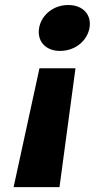

<svg xmlns="http://www.w3.org/2000/svg" viewBox="-20 -592 451 774"><path d="M284.3 -316.7H139.1L34.8 162.5H219.8ZM254.9 -571.8C194.9 -571.8 146.8 -531.3 137.7 -479.7C128.6 -427.6 162 -386.7 222.1 -386.7C283.2 -386.7 331.7 -427.6 340.8 -479.7C349.9 -531.3 316 -571.8 254.9 -571.8Z"/></svg>

Font: Poppins Devanagari Thin
Style: Italic
Weight: 100
Italic angle: -10°
Designer: Ninad Kale (Devanagari), Jonny Pinhorn (Latin)
Foundry: Indian Type Foundry
Version: 4.005